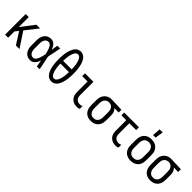

<svg xmlns="http://www.w3.org/2000/svg" viewBox="288 -2085 3424 3424"><g transform="rotate(45 2000.0 -373.0)"><path d="M80 0V-520H157V-269L349 -520H443L256 -283L443 0H353L210 -225L157 -158V0Z M720 8Q695 8 669.5 2Q644 -4 623 -18.5Q602 -33 587 -54.5Q572 -76 563 -100Q554 -124 551 -149Q548 -174 548 -200V-320Q548 -346 551 -371Q554 -396 563 -420Q572 -444 587 -465.5Q602 -487 623 -501.5Q644 -516 669.5 -522Q695 -528 720 -528Q746 -528 769.5 -516.5Q793 -505 810 -485.5Q827 -466 838.5 -443Q850 -420 859 -396Q864 -427 869 -458Q874 -489 879 -520H950Q937 -456 924.5 -391.5Q912 -327 898 -263Q913 -198 925.5 -132Q938 -66 952 0H881Q876 -32 870.5 -64Q865 -96 860 -128V-129Q851 -104 839.5 -80.5Q828 -57 811 -37Q794 -17 770 -4.5Q746 8 720 8ZM720 -62Q736 -62 750 -69.5Q764 -77 774 -89Q784 -101 791 -115Q798 -129 804 -143.5Q810 -158 814.5 -173Q819 -188 823 -203Q827 -218 830.5 -233Q834 -248 837 -264Q833 -283 828 -303Q823 -323 817 -342.5Q811 -362 804 -380.5Q797 -399 786 -416Q775 -433 757.5 -445.5Q740 -458 720 -458Q705 -458 689.5 -452.5Q674 -447 663 -436.5Q652 -426 644.5 -411.5Q637 -397 633 -382Q629 -367 627.5 -351.5Q626 -336 626 -320V-200Q626 -184 627.5 -168.5Q629 -153 633 -138Q637 -123 644.5 -108.5Q652 -94 663 -83.5Q674 -73 689.5 -67.5Q705 -62 720 -62Z M1250 8Q1221 8 1194 -4Q1167 -16 1147.5 -37.5Q1128 -59 1115 -85Q1102 -111 1093 -138.5Q1084 -166 1078.5 -194.5Q1073 -223 1070 -252Q1067 -281 1065.5 -310Q1064 -339 1064 -368Q1064 -396 1065.5 -425Q1067 -454 1070 -483Q1073 -512 1078.5 -540.5Q1084 -569 1093 -596.5Q1102 -624 1115 -650Q1128 -676 1147.5 -697.5Q1167 -719 1194 -731Q1221 -743 1250 -743Q1279 -743 1306 -731Q1333 -719 1352.5 -697.5Q1372 -676 1385 -650Q1398 -624 1407 -596.5Q1416 -569 1421.5 -540.5Q1427 -512 1430 -483Q1433 -454 1434.5 -425Q1436 -396 1436 -368Q1436 -339 1434.5 -310Q1433 -281 1430 -252Q1427 -223 1421.5 -194.5Q1416 -166 1407 -138.5Q1398 -111 1385 -85Q1372 -59 1352.5 -37.5Q1333 -16 1306 -4Q1279 8 1250 8ZM1358 -402Q1357 -422 1356 -441.5Q1355 -461 1353 -480.5Q1351 -500 1348 -519.5Q1345 -539 1340 -558Q1335 -577 1328.5 -595.5Q1322 -614 1312 -631Q1302 -648 1286 -660.5Q1270 -673 1250 -673Q1230 -673 1214 -660.5Q1198 -648 1188 -631Q1178 -614 1171.5 -595.5Q1165 -577 1160 -558Q1155 -539 1152 -519.5Q1149 -500 1147 -480.5Q1145 -461 1144 -441.5Q1143 -422 1142 -402ZM1250 -62Q1270 -62 1286 -74.5Q1302 -87 1312 -104Q1322 -121 1328.5 -139.5Q1335 -158 1340 -177Q1345 -196 1348 -215.5Q1351 -235 1353 -254.5Q1355 -274 1356 -293.5Q1357 -313 1358 -333H1142Q1143 -313 1144 -293.5Q1145 -274 1147 -254.5Q1149 -235 1152 -215.5Q1155 -196 1160 -177Q1165 -158 1171.5 -139.5Q1178 -121 1188 -104Q1198 -87 1214 -74.5Q1230 -62 1250 -62Z M1904 8Q1878 8 1853 4Q1828 0 1805 -11.5Q1782 -23 1763 -41Q1744 -59 1732 -81.5Q1720 -104 1715.5 -129Q1711 -154 1711 -180V-450H1575V-520H1789V-180Q1789 -157 1795.5 -134Q1802 -111 1818.5 -94Q1835 -77 1857.5 -69.5Q1880 -62 1904 -62Q1918 -62 1932 -66Q1946 -70 1958 -78V-8Q1946 0 1932 4Q1918 8 1904 8Z M2246 8Q2219 8 2192.5 2.5Q2166 -3 2143 -16.5Q2120 -30 2102.5 -50.5Q2085 -71 2074.5 -95.5Q2064 -120 2060 -146.5Q2056 -173 2056 -200V-320Q2056 -346 2059.5 -371.5Q2063 -397 2073 -420.5Q2083 -444 2099.5 -464.5Q2116 -485 2137.5 -499Q2159 -513 2184 -520.5Q2209 -528 2235 -528H2250L2494 -520V-450L2384 -454Q2398 -441 2408 -425.5Q2418 -410 2424.5 -392.5Q2431 -375 2433.5 -356.5Q2436 -338 2436 -320V-200Q2436 -173 2432 -146.5Q2428 -120 2417.5 -95.5Q2407 -71 2389.5 -50.5Q2372 -30 2349 -16.5Q2326 -3 2299.5 2.5Q2273 8 2246 8ZM2246 -62Q2263 -62 2279.5 -66Q2296 -70 2309.5 -80Q2323 -90 2333 -104Q2343 -118 2348.5 -134Q2354 -150 2356 -166.5Q2358 -183 2358 -200V-320Q2358 -344 2354 -367.5Q2350 -391 2337.5 -411Q2325 -431 2304 -443.5Q2283 -456 2259 -458H2242Q2217 -458 2194.5 -446Q2172 -434 2158 -414Q2144 -394 2139 -369.5Q2134 -345 2134 -320V-200Q2134 -183 2136 -166.5Q2138 -150 2143.5 -134Q2149 -118 2159 -104Q2169 -90 2182.5 -80Q2196 -70 2212.5 -66Q2229 -62 2246 -62Z M2879 8Q2854 8 2828.5 4Q2803 0 2780 -11.5Q2757 -23 2738.5 -41Q2720 -59 2708 -81.5Q2696 -104 2691.5 -129Q2687 -154 2687 -180V-450H2564V-520H2936V-450H2764V-180Q2764 -157 2771 -134Q2778 -111 2794 -94Q2810 -77 2833 -69.5Q2856 -62 2879 -62Q2894 -62 2908 -66Q2922 -70 2934 -78V-8Q2922 0 2908 4Q2894 8 2879 8Z M3250 8Q3223 8 3196.5 2.5Q3170 -3 3146.5 -16Q3123 -29 3104.5 -49.5Q3086 -70 3075 -94.5Q3064 -119 3060 -146Q3056 -173 3056 -200V-320Q3056 -347 3060 -374Q3064 -401 3075 -425.5Q3086 -450 3104.5 -470.5Q3123 -491 3146.5 -504Q3170 -517 3196.5 -522.5Q3223 -528 3250 -528Q3277 -528 3303.5 -522.5Q3330 -517 3353.5 -504Q3377 -491 3395.5 -470.5Q3414 -450 3425 -425.5Q3436 -401 3440 -374Q3444 -347 3444 -320V-200Q3444 -173 3440 -146Q3436 -119 3425 -94.5Q3414 -70 3395.5 -49.5Q3377 -29 3353.5 -16Q3330 -3 3303.5 2.5Q3277 8 3250 8ZM3250 -62Q3267 -62 3284 -66Q3301 -70 3315 -79.5Q3329 -89 3339.5 -103Q3350 -117 3356 -133Q3362 -149 3364 -166Q3366 -183 3366 -200V-320Q3366 -337 3364 -354Q3362 -371 3356 -387Q3350 -403 3339.5 -417Q3329 -431 3315 -440.5Q3301 -450 3284 -454Q3267 -458 3250 -458Q3233 -458 3216 -454Q3199 -450 3185 -440.5Q3171 -431 3160.5 -417Q3150 -403 3144 -387Q3138 -371 3136 -354Q3134 -337 3134 -320V-200Q3134 -183 3136 -166Q3138 -149 3144 -133Q3150 -117 3160.5 -103Q3171 -89 3185 -79.5Q3199 -70 3216 -66Q3233 -62 3250 -62ZM3212 -600 3223 -754H3301L3276 -600Z M3746 8Q3719 8 3692.5 2.5Q3666 -3 3643 -16.5Q3620 -30 3602.5 -50.5Q3585 -71 3574.5 -95.5Q3564 -120 3560 -146.5Q3556 -173 3556 -200V-320Q3556 -346 3559.5 -371.5Q3563 -397 3573 -420.5Q3583 -444 3599.5 -464.5Q3616 -485 3637.5 -499Q3659 -513 3684 -520.5Q3709 -528 3735 -528H3750L3994 -520V-450L3884 -454Q3898 -441 3908 -425.5Q3918 -410 3924.5 -392.5Q3931 -375 3933.5 -356.5Q3936 -338 3936 -320V-200Q3936 -173 3932 -146.5Q3928 -120 3917.5 -95.5Q3907 -71 3889.5 -50.5Q3872 -30 3849 -16.5Q3826 -3 3799.5 2.5Q3773 8 3746 8ZM3746 -62Q3763 -62 3779.5 -66Q3796 -70 3809.5 -80Q3823 -90 3833 -104Q3843 -118 3848.5 -134Q3854 -150 3856 -166.5Q3858 -183 3858 -200V-320Q3858 -344 3854 -367.5Q3850 -391 3837.5 -411Q3825 -431 3804 -443.5Q3783 -456 3759 -458H3742Q3717 -458 3694.5 -446Q3672 -434 3658 -414Q3644 -394 3639 -369.5Q3634 -345 3634 -320V-200Q3634 -183 3636 -166.5Q3638 -150 3643.5 -134Q3649 -118 3659 -104Q3669 -90 3682.5 -80Q3696 -70 3712.5 -66Q3729 -62 3746 -62Z"/></g></svg>

Font: Moesevka
Style: Regular
Weight: 400
Monospace: yes
Designer: Belleve Invis
Foundry: Belleve Invis
Version: Version 32.5.0; ttfautohint (v1.8.4)